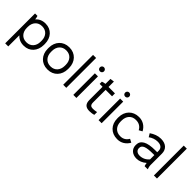

<svg xmlns="http://www.w3.org/2000/svg" viewBox="178 -1897 3274 3274"><g transform="rotate(45 1815.0 -260.0)"><path d="M85 200H159V-67C200 -21 259 6 329 6H338C475 6 571 -99 571 -247V-273C571 -421 475 -526 338 -526H329C259 -526 199 -498 158 -451C156 -474 149 -503 143 -520H85ZM322 -68C225 -68 159 -141 159 -247V-273C159 -378 224 -452 322 -452H330C427 -452 493 -379 493 -273V-247C493 -141 427 -68 330 -68Z M903 6H913C1054 6 1153 -99 1153 -247V-273C1153 -421 1054 -526 913 -526H903C762 -526 663 -421 663 -273V-247C663 -99 762 6 903 6ZM904 -68C806 -68 741 -142 741 -247V-273C741 -379 807 -452 904 -452H912C1009 -452 1075 -379 1075 -273V-247C1075 -142 1010 -68 912 -68Z M1284 0H1358V-720H1284Z M1565 -604C1593 -604 1615 -625 1615 -653C1615 -681 1593 -703 1565 -703C1537 -703 1516 -681 1516 -653C1516 -625 1537 -604 1565 -604ZM1528 0H1602V-520H1528Z M1915 3C1948 3 1998 -3 2022 -13V-79C2000 -72 1953 -68 1929 -68C1882 -68 1857 -87 1857 -149V-450H2012V-520H1857V-650L1783 -640V-520C1761 -519 1734 -511 1713 -504V-450H1783V-134C1783 -41 1825 3 1915 3Z M2174 -604C2202 -604 2224 -625 2224 -653C2224 -681 2202 -703 2174 -703C2146 -703 2125 -681 2125 -653C2125 -625 2146 -604 2174 -604ZM2137 0H2211V-520H2137Z M2587 6H2595C2682 6 2757 -40 2804 -122L2742 -155C2710 -98 2659 -67 2598 -67H2588C2487 -67 2420 -139 2420 -247V-273C2420 -381 2484 -453 2582 -453H2592C2659 -453 2713 -421 2743 -362L2803 -395C2760 -478 2682 -526 2593 -526H2585C2443 -526 2342 -423 2342 -273V-247C2342 -97 2441 6 2587 6Z M3056 8C3119 8 3180 -17 3233 -64C3236 -42 3241 -15 3247 0H3323C3314 -22 3305 -57 3305 -85V-362C3305 -464 3235 -529 3119 -529H3113C3040 -529 2974 -502 2911 -459L2948 -398C2992 -433 3053 -454 3108 -454H3114C3188 -454 3231 -417 3231 -356V-320H3183C2983 -320 2885 -265 2885 -153V-146C2885 -53 2955 8 3056 8ZM3060 -66C3001 -66 2961 -98 2961 -149V-154C2961 -223 3030 -251 3198 -251H3231V-147C3190 -98 3130 -66 3060 -66Z M3471 0H3545V-720H3471Z"/></g></svg>

Font: Fixel Text Regular
Style: Regular
Weight: 400
Width: 4
Designer: AlfaBravo + MacPaw
Foundry: Kyrylo Tkachov, Marchela Mozhyna, Serhii Makarenko, Maria Weinstein, Zakhar Kryvoshyya
Version: Version 1.211